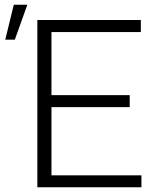

<svg xmlns="http://www.w3.org/2000/svg" viewBox="-20 -796 658 816"><path d="M531.2 -340.8H198.7V-50.8H581.1V0H138.7V-710.9H578.6V-659.7H198.7V-391.6H531.2ZM38.6 -775.9H96.2L43 -627.4H2.4Z"/></svg>

Font: Melbourne
Style: Light
Weight: 300
Designer: Google
Version: Version 2.000980; 2014